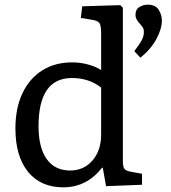

<svg xmlns="http://www.w3.org/2000/svg" viewBox="-20 -788 731 822"><path d="M251 14Q154 14 100 -52.5Q46 -119 46 -238Q46 -325 76 -388.5Q106 -452 160.5 -486.5Q215 -521 290 -521Q323 -521 356.5 -512Q390 -503 413 -488V-644Q413 -679 405.5 -689.5Q398 -700 370 -704L326 -711L332 -761L495 -766L506 -755V-98Q506 -74 512.5 -65.5Q519 -57 539 -53L588 -44V3L434 9L420 -70H417Q351 14 251 14ZM280 -58Q339 -58 376 -101Q413 -144 413 -212V-413Q361 -454 288 -454Q145 -454 145 -248Q145 -156 180 -107Q215 -58 280 -58ZM581 -541 555 -569Q575 -595 585.5 -613.5Q596 -632 596 -651Q596 -662 592.5 -668.5Q589 -675 580 -685Q560 -706 560 -723Q560 -748 577 -758Q594 -768 612 -768Q646 -768 659.5 -746Q673 -724 673 -700Q673 -664 649 -620Q625 -576 581 -541Z"/></svg>

Font: Text Regular
Style: Regular
Weight: 400
Designer: Latin by Veronika Burian and Jose Scaglione. Greek by Irene Vlachou. Cyrillic by Vera Evstafieva.
Foundry: TypeTogether
Version: Version 3.002